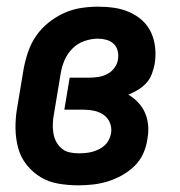

<svg xmlns="http://www.w3.org/2000/svg" viewBox="-20 -548 540 576"><path d="M215 8Q185 8 155.5 3Q126 -2 102 -16.5Q78 -31 60 -53.5Q42 -76 34.5 -104Q27 -132 26.5 -162Q26 -192 31 -222L51 -342Q56 -368 64.5 -393Q73 -418 88.5 -440.5Q104 -463 126 -480.5Q148 -498 172.5 -509Q197 -520 223 -524Q249 -528 274 -528Q299 -528 323 -524.5Q347 -521 368.5 -511.5Q390 -502 407 -486.5Q424 -471 433.5 -450Q443 -429 445.5 -405Q448 -381 444 -356Q441 -341 435.5 -326Q430 -311 419 -299Q408 -287 394 -278.5Q380 -270 365 -264Q382 -254 395 -240Q408 -226 415.5 -208.5Q423 -191 424.5 -170.5Q426 -150 422 -130Q419 -108 409.5 -87Q400 -66 383 -49.5Q366 -33 345 -21.5Q324 -10 302.5 -3.5Q281 3 259 5.5Q237 8 215 8ZM217 -88Q226 -88 236.5 -89Q247 -90 256.5 -92.5Q266 -95 275.5 -99.5Q285 -104 293 -111Q301 -118 306 -127.5Q311 -137 313 -147Q316 -164 310 -179Q304 -194 291.5 -203Q279 -212 263 -215.5Q247 -219 230 -219H173L189 -315H246Q260 -315 274 -317Q288 -319 301 -325.5Q314 -332 323 -344Q332 -356 334 -370Q336 -383 333 -395.5Q330 -408 321 -416.5Q312 -425 299.5 -428.5Q287 -432 274 -432Q254 -432 233.5 -425Q213 -418 197.5 -402.5Q182 -387 173.5 -367Q165 -347 162 -327L142 -207Q139 -192 138.5 -177.5Q138 -163 140 -149.5Q142 -136 148 -124Q154 -112 164.5 -103Q175 -94 188.5 -91Q202 -88 217 -88Z"/></svg>

Font: Iosevka Curly
Style: Bold Italic
Weight: 700
Italic angle: -9°
Monospace: yes
Designer: Belleve Invis
Foundry: Belleve Invis
Version: Version 22.1.2; ttfautohint (v1.8.4)